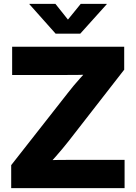

<svg xmlns="http://www.w3.org/2000/svg" viewBox="-20 -968 699 988"><path d="M37.6 0V-118.2L329.1 -489.7Q358.9 -528.3 393.1 -566.2Q427.2 -604 462.4 -642.6L479 -585Q429.7 -583 380.4 -582.5Q331.1 -582 281.7 -582H42.5V-727.5H619.1V-609.4L333 -241.7Q302.2 -202.6 267.6 -163.3Q232.9 -124 197.3 -85L180.7 -142.6Q231.4 -144.5 282 -145Q332.5 -145.5 383.3 -145.5H621.1V0ZM265.1 -948.2 329.6 -867.2 395.5 -948.2H529.3V-946.3L393.1 -794.9H266.1L131.3 -946.3V-948.2Z"/></svg>

Font: Inter 24pt ExtraBold
Style: Regular
Weight: 800
Designer: Rasmus Andersson
Foundry: rsms
Version: Version 4.001;git-66647c0bb